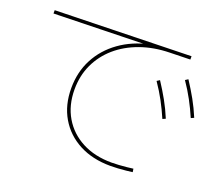

<svg xmlns="http://www.w3.org/2000/svg" viewBox="-123 -888 1245 1092"><g transform="rotate(20 500.0 -342.0)"><path d="M640 30Q532 30 451 -12.5Q370 -55 325 -131.5Q280 -208 280 -310Q280 -408 321.5 -487Q363 -566 439 -620.5Q515 -675 617 -697L613 -688L40 -674V-694L861 -714V-694L738 -691Q641 -689 560.5 -660Q480 -631 422 -580.5Q364 -530 332 -461.5Q300 -393 300 -310Q300 -214 342.5 -142Q385 -70 461.5 -30Q538 10 640 10Q659 10 683.5 8.5Q708 7 731.5 4.5Q755 2 769 0L772 20Q758 22 734.5 24.5Q711 27 686 28.5Q661 30 640 30ZM827 -322Q805 -373 780 -419.5Q755 -466 722 -514L739 -525Q771 -476 797 -429.5Q823 -383 845 -330ZM977 -382Q955 -433 930 -479.5Q905 -526 872 -574L889 -585Q921 -536 947 -489.5Q973 -443 995 -390Z"/></g></svg>

Font: M PLUS 1 Thin Thin
Style: Regular
Weight: 250
Version: Version 1.001